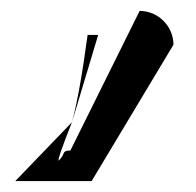

<svg xmlns="http://www.w3.org/2000/svg" viewBox="-20 -776 360 352"><path d="M8 -444H148L298 -694C298 -728 270 -756 236 -756L109 -500C92 -500 101 -494 88 -482C84 -478 95 -510 112 -552ZM112 -552 160 -712H141C141 -723 131 -624 112 -552Z"/></svg>

Font: bitstorm
Style: maxcn
Weight: 400
Version: Version 0.2